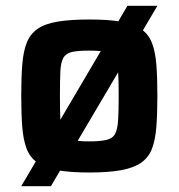

<svg xmlns="http://www.w3.org/2000/svg" viewBox="-20 -585 614 660"><path d="M53 55 418 -565H521L155 55ZM287 8Q221 8 177 0Q133 -8 108 -26Q83 -44 71.5 -74Q60 -104 56.5 -149Q53 -194 53 -256Q53 -318 56.5 -362.5Q60 -407 71.5 -437Q83 -467 108 -485Q133 -503 177 -510.5Q221 -518 287 -518Q353 -518 396.5 -510.5Q440 -503 465.5 -485Q491 -467 502.5 -437Q514 -407 517.5 -362.5Q521 -318 521 -256Q521 -194 517.5 -149Q514 -104 502.5 -74Q491 -44 465.5 -26Q440 -8 396.5 0Q353 8 287 8ZM287 -99Q324 -99 345.5 -104Q367 -109 375.5 -124.5Q384 -140 386 -172Q388 -204 388 -256Q388 -308 386 -339.5Q384 -371 375.5 -386.5Q367 -402 345.5 -406.5Q324 -411 287 -411Q249 -411 228 -406.5Q207 -402 198 -386.5Q189 -371 187.5 -339.5Q186 -308 186 -256Q186 -204 187.5 -172Q189 -140 198 -124.5Q207 -109 228 -104Q249 -99 287 -99Z"/></svg>

Font: Saira Thin SemiBold
Style: Regular
Weight: 600
Version: Version 1.101